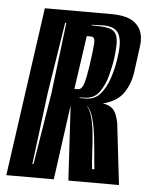

<svg xmlns="http://www.w3.org/2000/svg" viewBox="-57 -630 519 669"><g transform="rotate(5 203.0 -295.5)"><path d="M-10 0 73 -591H305Q364 -591 390 -568.5Q416 -546 416 -508Q416 -504 416 -499.5Q416 -495 415 -490L403 -400Q398 -358 376 -324.5Q354 -291 303 -278Q325 -276 338.5 -263Q352 -250 359 -215L384 0H207L192 -262L156 0ZM220 -290H242Q273 -290 292.5 -312Q312 -334 323.5 -368.5Q335 -403 340 -438Q342 -451 343 -462Q344 -473 344 -482Q344 -520 327.5 -535.5Q311 -551 273 -549L241 -548L240 -546L272 -545Q307 -544 320 -531.5Q333 -519 333 -489Q333 -479 332 -466.5Q331 -454 329 -438Q325 -409 316 -376Q307 -343 290 -319Q273 -295 243 -293L221 -292ZM77 -47H81L122 -300L152 -547H148L109 -300ZM200 -320H212Q226 -320 233 -343Q240 -366 246 -408Q254 -464 255 -485V-489Q255 -507 242 -507H227ZM286 -47H294Q292 -62 289.5 -93Q287 -124 283 -159Q279 -194 271 -223.5Q263 -253 249 -265H248Q260 -253 267 -226.5Q274 -200 277 -167Q280 -134 281.5 -102Q283 -70 286 -47Z"/></g></svg>

Font: Alumni Sans Inline One
Style: Italic
Weight: 400
Italic angle: -8°
Designer: Robert E. Leuschke
Foundry: Robert E. Leuschke
Version: Version 1.100; ttfautohint (v1.8.3)